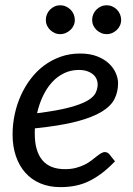

<svg xmlns="http://www.w3.org/2000/svg" viewBox="-20 -722 518 748"><path d="M29 0ZM440 -398Q440 -365 426.5 -337.2Q413 -309.5 377 -287.2Q341 -265 278 -248.5Q215 -232 116 -222Q115.5 -216.5 115.5 -211.2Q115.5 -206 115.5 -200.5Q115.5 -133.5 144.8 -98.2Q174 -63 233 -63Q257 -63 275.8 -68Q294.5 -73 309.2 -80.2Q324 -87.5 335.2 -96.2Q346.5 -105 355.8 -112.2Q365 -119.5 373 -124.5Q381 -129.5 389 -129.5Q398.5 -129.5 406 -121L428 -93.5Q402.5 -67 378 -48.2Q353.5 -29.5 328.2 -17Q303 -4.5 275.2 1.2Q247.5 7 215.5 7Q172 7 137.5 -7.5Q103 -22 79 -48.8Q55 -75.5 42 -113.5Q29 -151.5 29 -198.5Q29 -237.5 37.2 -276.2Q45.5 -315 61.2 -350Q77 -385 99.8 -415Q122.5 -445 151.8 -466.8Q181 -488.5 216.2 -501Q251.5 -513.5 292 -513.5Q330.5 -513.5 358.5 -502.5Q386.5 -491.5 404.5 -474.5Q422.5 -457.5 431.2 -437Q440 -416.5 440 -398ZM287 -449.5Q255.5 -449.5 229 -436.5Q202.5 -423.5 182 -400.8Q161.5 -378 147 -347.2Q132.5 -316.5 124.5 -281Q201.5 -290.5 248 -302.8Q294.5 -315 319.5 -329.2Q344.5 -343.5 352.5 -360Q360.5 -376.5 360.5 -394.5Q360.5 -403.5 356.5 -413.2Q352.5 -423 343.8 -431Q335 -439 321 -444.2Q307 -449.5 287 -449.5ZM271.5 -644.5Q271.5 -633 267 -623Q262.5 -613 254.5 -605.5Q246.5 -598 236.2 -593.5Q226 -589 214.5 -589Q203 -589 193 -593.5Q183 -598 175.2 -605.5Q167.5 -613 163 -623Q158.5 -633 158.5 -644.5Q158.5 -656 163 -666.5Q167.5 -677 175.2 -684.8Q183 -692.5 193 -697Q203 -701.5 214.5 -701.5Q226 -701.5 236.2 -697Q246.5 -692.5 254.5 -684.8Q262.5 -677 267 -666.5Q271.5 -656 271.5 -644.5ZM452 -644.5Q452 -633 447.5 -623Q443 -613 435.2 -605.5Q427.5 -598 417.2 -593.5Q407 -589 395.5 -589Q384 -589 373.8 -593.5Q363.5 -598 355.8 -605.5Q348 -613 343.5 -623Q339 -633 339 -644.5Q339 -656 343.5 -666.5Q348 -677 355.8 -684.8Q363.5 -692.5 373.8 -697Q384 -701.5 395.5 -701.5Q407 -701.5 417.2 -697Q427.5 -692.5 435.2 -684.8Q443 -677 447.5 -666.5Q452 -656 452 -644.5Z"/></svg>

Font: Lato
Style: Italic
Weight: 400
Italic angle: -7°
Designer: Lukasz Dziedzic
Foundry: tyPoland Lukasz Dziedzic
Version: Version 2.007; 2014-02-27